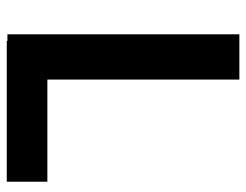

<svg xmlns="http://www.w3.org/2000/svg" viewBox="-102 -642 745 582"><g transform="rotate(90 271.0 -350.5)"><path d="M83.5 -703.1V0H103.5V2H530.3V-121.1H220.7V-703.1Z"/></g></svg>

Font: Wand UI Pro Bold
Style: Regular
Weight: 700
Designer: Andreas Faust
Version: Version 1.003;FEAKit 1.0